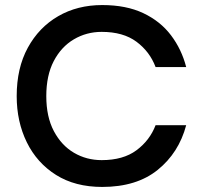

<svg xmlns="http://www.w3.org/2000/svg" viewBox="-20 -733 801 759"><path d="M384 6Q277 6 201.5 -41.5Q126 -89 86 -170.5Q46 -252 46 -353Q46 -464 90 -544.5Q134 -625 210 -669Q286 -713 384 -713Q479 -713 546.5 -681Q614 -649 656 -593.5Q698 -538 716 -468H595Q572 -529 519.5 -568Q467 -607 382 -607Q322 -607 272 -577.5Q222 -548 192.5 -491.5Q163 -435 163 -353Q163 -271 193 -214.5Q223 -158 272.5 -129Q322 -100 382 -100Q467 -100 519.5 -139Q572 -178 595 -238H716Q687 -129 603.5 -61.5Q520 6 384 6Z"/></svg>

Font: Ulagadi Sans Medium
Style: Regular
Weight: 500
Designer: Ninad Kale (Devanagari), Jonny Pinhorn (Latin)
Foundry: Indian Type Foundry
Version: Version 3.01;March 29, 2020;FontCreator 12.0.0.2522 64-bit; 